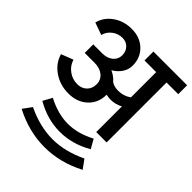

<svg xmlns="http://www.w3.org/2000/svg" viewBox="-250 -771 1221 1221"><g transform="rotate(45 361.0 -160.5)"><path d="M523.9 1V-230Q486.8 -209 441.9 -209Q424.8 -209 402.8 -213.9Q402.8 -140.1 353 -93.5Q303.2 -46.9 225.1 -46.9Q149.4 -46.9 91.3 -86.9Q33.2 -127 15.1 -190.9L96.2 -222.2Q108.4 -180.7 143.6 -154.8Q178.7 -128.9 223.1 -128.9Q262.2 -128.9 286.6 -153.1Q311 -177.2 311 -215.8Q311 -254.9 281.7 -279.1Q252.4 -303.2 205.1 -303.2H116.2V-379.9H195.8Q241.2 -379.9 268.6 -402.8Q295.9 -425.8 295.9 -460.9Q295.9 -495.6 274.4 -518.3Q252.9 -541 219.2 -541Q180.2 -541 149.7 -517.8Q119.1 -494.6 109.9 -458L26.9 -487.8Q42 -547.4 95.2 -585.2Q148.4 -623 220.2 -623Q294.4 -623 341.8 -577.9Q389.2 -532.7 389.2 -461.9Q389.2 -425.8 368.7 -395.3Q348.1 -364.7 314 -345.2Q353.5 -326.7 374 -300.8Q398.4 -283.2 437 -283.2Q484.9 -283.2 523.9 -311V-538.1H418.9V-618.2H722.2V-538.1H617.2V1ZM589.8 172.9 632.8 231.9Q499 301.8 358.9 301.8Q217.8 301.8 84 231.9L127 172.9Q245.6 230 358.9 230Q471.2 230 589.8 172.9ZM542 42 576.2 103Q470.7 164.1 358.9 164.1Q246.6 164.1 141.1 103L174.8 42Q269.5 91.8 358.9 91.8Q447.8 91.8 542 42Z"/></g></svg>

Font: LT Superior Med
Style: Regular
Weight: 500
Designer: Daniel Lyons
Foundry: LyonsType
Version: Version 1.000